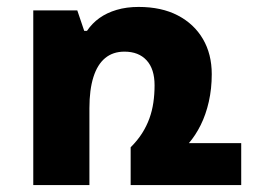

<svg xmlns="http://www.w3.org/2000/svg" viewBox="-20 -534 729 554"><path d="M525 -121H676V0H357V-109Q377 -129 390 -149.5Q403 -170 411 -192Q419 -214 422.5 -238Q426 -262 426 -288Q426 -335 403 -360Q380 -385 339 -385Q306 -385 283.5 -366.5Q261 -348 249.5 -311.5Q238 -275 238 -222V0H76V-504H203L223 -445H231Q246 -467 267 -482Q288 -497 316.5 -505.5Q345 -514 380 -514Q446 -514 493 -489.5Q540 -465 565.5 -421.5Q591 -378 591 -320Q591 -278 582.5 -240.5Q574 -203 559 -173Q544 -143 525 -121Z"/></svg>

Font: Noto Sans Armenian ExtraBold
Style: Regular
Weight: 800
Version: Version 2.007